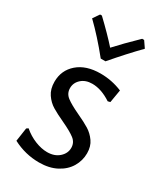

<svg xmlns="http://www.w3.org/2000/svg" viewBox="-177 -761 723 842"><g transform="rotate(30 185.0 -340.0)"><path d="M315 -443 304 -378 292 -375Q242 -408 196 -408Q162 -408 141 -389Q120 -370 120 -343Q120 -316 141.5 -299.5Q163 -283 208 -262Q247 -244 270.5 -229.5Q294 -215 311 -191Q328 -167 328 -132Q328 -95 309 -63Q290 -31 253 -11.5Q216 8 165 8Q95 8 32 -25L42 -93L51 -99Q79 -75 111.5 -62Q144 -49 173 -49Q210 -49 233 -69.5Q256 -90 256 -118Q256 -145 234.5 -161.5Q213 -178 168 -199Q129 -217 105 -231.5Q81 -246 64 -271Q47 -296 47 -333Q47 -391 89.5 -428Q132 -465 205 -465Q262 -465 315 -443ZM318 -656Q261 -598 196 -522H172Q110 -599 51 -656L73 -688H82Q144 -629 184 -584Q222 -626 286 -688H296Z"/></g></svg>

Font: Alegreya Sans
Style: Regular
Weight: 400
Designer: Juan Pablo del Peral
Foundry: Huerta Tipografica
Version: Version 2.008; ttfautohint (v1.6)